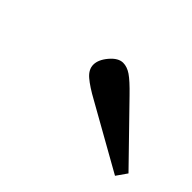

<svg xmlns="http://www.w3.org/2000/svg" viewBox="-48 -882 513 513"><g transform="rotate(45 208.0 -625.5)"><path d="M144 -680Q144 -699 161.5 -719.5Q179 -740 197 -740Q212 -740 227.5 -729.5Q243 -719 271 -690L416 -541L395 -511L212 -614Q179 -632 161.5 -647Q144 -662 144 -680Z"/></g></svg>

Font: Heuristica
Style: Bold Italic
Weight: 700
Italic angle: -13°
Version: Version 1.0.2